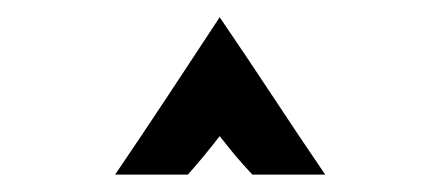

<svg xmlns="http://www.w3.org/2000/svg" viewBox="-20 -693 519 224"><path d="M274.4 -489.3Q274.4 -489.3 264.6 -500Q254.9 -510.7 245.6 -522.5Q236.3 -534.2 236.3 -534.2Q236.3 -534.2 227.1 -522.5Q217.8 -510.7 208.5 -500Q199.2 -489.3 199.2 -489.3H114.3Q145.5 -535.2 175.8 -581.1Q206.1 -627 236.3 -672.9Q267.6 -627 297.9 -581.1Q328.1 -535.2 359.4 -489.3Z"/></svg>

Font: Josefin Sans CFJ
Style: Bold
Weight: 700
Designer: Santiago Orozco
Foundry: Typemade
Version: Version 2.001